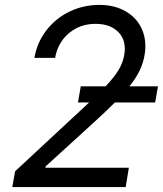

<svg xmlns="http://www.w3.org/2000/svg" viewBox="-20 -757 659 777"><path d="M29.8 0 41.2 -63.9 323.9 -326.7Q335.2 -337.4 340.6 -342.3H295.5L306.8 -407.7H407.3Q441.8 -443.9 459.7 -473.5Q477.6 -503.2 483 -535.5Q492.5 -592.3 459.7 -626.4Q426.8 -660.5 366.5 -660.5Q303.6 -660.5 258.7 -622.5Q213.8 -584.5 203.1 -522.7H119.3Q129.6 -585.2 168 -634.6Q206.3 -683.9 262.4 -710.6Q318.5 -737.2 382.1 -737.2Q444.6 -737.2 490.1 -710.2Q535.5 -683.2 555 -637.3Q574.6 -591.3 565.3 -535.5Q559.7 -502.1 545.3 -471.9Q530.9 -441.8 503.9 -407.7H619.3L608 -342.3H445Q411.9 -308.9 356.5 -258.5L164.8 -83.8L163.4 -78.1H501.4L488.6 0Z"/></svg>

Font: Karasuma Gothic
Style: Italic
Weight: 400
Italic angle: -9.39999°
Designer: Rasmus Andersson / Ryoko Nishizuka
Foundry: Genbu
Version: Version 1.00